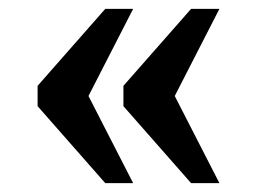

<svg xmlns="http://www.w3.org/2000/svg" viewBox="-20 -487 581 434"><path d="M412 -73 259 -247V-293L412 -467H476L375 -270L476 -73ZM218 -73 65 -247V-293L218 -467H281L180 -270L281 -73Z"/></svg>

Font: Noto Serif Khojki SemiBold
Style: Regular
Weight: 600
Version: Version 2.003